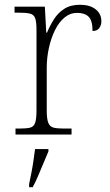

<svg xmlns="http://www.w3.org/2000/svg" viewBox="-20 -564 460 805"><path d="M45 0V-25H63Q92 -25 107 -29Q122 -33 127.5 -49.5Q133 -66 133 -102V-438Q133 -472 127.5 -487.5Q122 -503 105.5 -507Q89 -511 55 -511H41V-536H168L174 -427H177Q189 -456 206 -483Q223 -510 249.5 -527Q276 -544 315 -544Q357 -544 381 -525Q405 -506 405 -475Q405 -458 396 -446Q387 -434 368 -434Q368 -477 352 -493.5Q336 -510 303 -510Q274 -510 250.5 -490.5Q227 -471 210.5 -437.5Q194 -404 185 -363Q176 -322 176 -280V-100Q176 -65 182.5 -49Q189 -33 204 -29Q219 -25 247 -25H280V0ZM102 208Q107 184 112 158.5Q117 133 120.5 108Q124 83 127 61H183V71Q174 92 162.5 119.5Q151 147 139.5 174Q128 201 117 221H102Z"/></svg>

Font: Noto Rashi Hebrew ExtraLight
Style: Regular
Weight: 250
Version: Version 1.006